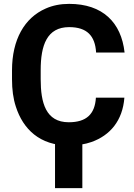

<svg xmlns="http://www.w3.org/2000/svg" viewBox="-20 -741 694 991"><path d="M335 -110C216 -110 190 -211 190 -332V-379C190 -507 222 -601 337 -601C429 -601 471 -556 476 -470H623C606 -625 510 -721 337 -721C292 -721 252 -713 216 -697C106 -649 42 -536 42 -378V-332C42 -279 48 -232 62 -190C99 -75 185 10 335 10C379 10 418 4 452 -8C548 -42 613 -118 622 -237H475C470 -152 426 -110 335 -110ZM405 230V-44H264V230Z"/></svg>

Font: Asimov
Style: Regular
Weight: 500
Designer: Google
Version: Version 2.000980; 2014